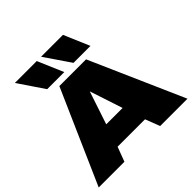

<svg xmlns="http://www.w3.org/2000/svg" viewBox="-229 -1145 1352 1352"><g transform="rotate(-45 447.0 -469.0)"><path d="M5 0 314 -701H580L889 0H617L575 -109H302L261 0ZM357 -277H520L439 -523ZM500 -746 369 -938H587L669 -746ZM238 -746 108 -938H326L408 -746Z"/></g></svg>

Font: Georama Extended ExtraBold
Style: Regular
Weight: 800
Width: 7
Designer: Jean-Baptiste Levee
Foundry: Production Type
Version: Version 1.000